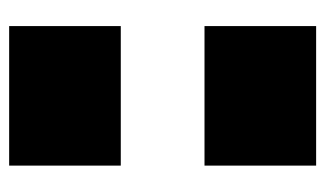

<svg xmlns="http://www.w3.org/2000/svg" viewBox="-169 -559 728 430"><g transform="rotate(-90 195.0 -344.0)"><path d="M39.1 -437.5V-687.5H351.6V-437.5ZM39.1 0V-250H351.6V0Z"/></g></svg>

Font: Holtwood One SC
Style: Regular
Weight: 400
Designer: Vernon Adams
Foundry: Vernon Adams
Version: Version 1.100; ttfautohint (v1.8.4.7-5d5b)